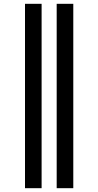

<svg xmlns="http://www.w3.org/2000/svg" viewBox="-20 -843 515 1006"><path d="M277 143V-823H364V143ZM111 143V-823H198V143Z"/></svg>

Font: Iosevka QP
Style: Bold
Weight: 700
Designer: Belleve Invis
Foundry: Belleve Invis
Version: Version 20.0.0; ttfautohint (v1.8.4)